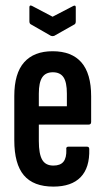

<svg xmlns="http://www.w3.org/2000/svg" viewBox="-20 -686 389 712"><path d="M178 6Q104 6 68.5 -36Q33 -78 33 -166V-330Q33 -414 69.5 -455Q106 -496 175 -496Q246 -496 282 -454.5Q318 -413 318 -329V-234Q318 -224 309 -224H124V-163Q124 -115 136.5 -93.5Q149 -72 178 -72Q204 -72 215.5 -86.5Q227 -101 226 -131Q224 -142 233 -142H303Q311 -142 311 -133Q313 -64 279 -29Q245 6 178 6ZM124 -292H228V-339Q228 -381 215.5 -399.5Q203 -418 176 -418Q149 -418 136.5 -399Q124 -380 124 -339ZM169 -553 94 -596Q89 -599 89 -607V-659Q89 -669 99 -664L175 -624L252 -664Q261 -668 261 -659V-607Q261 -599 257 -596L181 -553Q175 -551 169 -553Z"/></svg>

Font: Sofia Sans Extra Condensed SemiBold
Style: Regular
Weight: 600
Designer: Botio Nikoltchev, Ani Petrova
Foundry: lettersoup
Version: Version 4.101